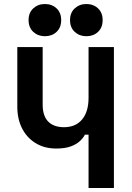

<svg xmlns="http://www.w3.org/2000/svg" viewBox="-20 -730 656 954"><path d="M546 -496V204H420V-61H402Q394 -45 377 -29Q360 -13 331.5 -2.5Q303 8 259 8Q201 8 157.5 -18.5Q114 -45 90 -91.5Q66 -138 66 -200V-496H192V-210Q192 -154 219.5 -126Q247 -98 298 -98Q356 -98 388 -136.5Q420 -175 420 -244V-496ZM328 -630Q328 -667 351.5 -688.5Q375 -710 409 -710Q444 -710 467 -688.5Q490 -667 490 -630Q490 -593 467 -571.5Q444 -550 409 -550Q375 -550 351.5 -571.5Q328 -593 328 -630ZM122 -630Q122 -667 145.5 -688.5Q169 -710 203 -710Q238 -710 261 -688.5Q284 -667 284 -630Q284 -593 261 -571.5Q238 -550 203 -550Q169 -550 145.5 -571.5Q122 -593 122 -630Z"/></svg>

Font: Space 7353
Style: Regular
Weight: 400
Designer: Christine Claussen + Ruben Lyon  (Space 7353)
Version: Version 1.000;FEAKit 1.0